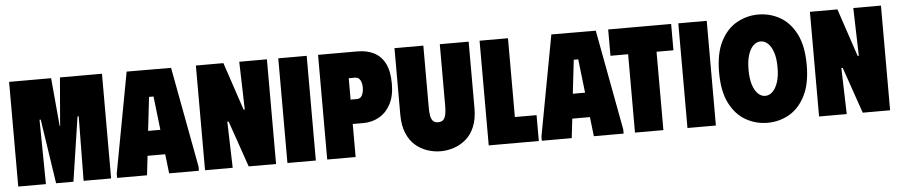

<svg xmlns="http://www.w3.org/2000/svg" viewBox="-42 -990 5990 1279"><g transform="rotate(-5 2953.0 -350.0)"><path d="M38 0V-700H319L348 -378H351L378 -700H659V0H475L480 -431H472L407 0H291L226 -431H218L223 0Z M699 0V-28L824 -700L1121 -699L1246 -28V0H1047L1032 -129H914L899 0ZM932 -294H1014L988 -519H958Z M1577 -700H1762V0H1579L1472 -309H1463L1472 0H1287V-700H1471L1578 -380H1586Z M1838 -700H2028V0H1838Z M2104 0V-700H2367Q2431 -700 2478 -676Q2525 -652 2551 -600.5Q2577 -549 2577 -465Q2577 -383 2547.5 -328.5Q2518 -274 2470 -247.5Q2422 -221 2367 -221H2294V0ZM2294 -384H2335Q2353 -384 2363 -394.5Q2373 -405 2377.5 -422Q2382 -439 2382 -457Q2382 -476 2377.5 -491.5Q2373 -507 2363 -517Q2353 -527 2335 -527H2294Z M3111 -256V-700H2918V-285Q2918 -258 2914 -234.5Q2910 -211 2898.5 -197Q2887 -183 2862 -183Q2838 -183 2826.5 -197Q2815 -211 2811.5 -234.5Q2808 -258 2808 -285V-700H2615V-256Q2615 -183 2636.5 -131.5Q2658 -80 2694 -49Q2730 -18 2774 -3.5Q2818 11 2862 11Q2907 11 2951 -3.5Q2995 -18 3031.5 -49Q3068 -80 3089.5 -131.5Q3111 -183 3111 -256Z M3184 -700H3374V-173H3519V0H3184Z M3539 0V-28L3664 -700L3961 -699L4086 -28V0H3887L3872 -129H3754L3739 0ZM3772 -294H3854L3828 -519H3798Z M4465 -700V-524H4352V0H4162V-524H4044V-700Z M4513 -700H4703V0H4513Z M4755 -350Q4755 -477 4796 -557Q4837 -637 4904 -674.5Q4971 -712 5048 -712Q5126 -712 5192.5 -674.5Q5259 -637 5300 -557Q5341 -477 5341 -350Q5341 -223 5300 -143Q5259 -63 5192.5 -25.5Q5126 12 5048 12Q4971 12 4904 -25.5Q4837 -63 4796 -143Q4755 -223 4755 -350ZM4952 -350Q4952 -291 4965 -250.5Q4978 -210 5000 -189Q5022 -168 5048 -168Q5075 -168 5097 -189Q5119 -210 5132.5 -250.5Q5146 -291 5146 -350Q5146 -411 5132.5 -451Q5119 -491 5097 -511.5Q5075 -532 5048 -532Q5022 -532 5000 -511.5Q4978 -491 4965 -450.5Q4952 -410 4952 -350Z M5683 -700H5868V0H5685L5578 -309H5569L5578 0H5393V-700H5577L5684 -380H5692Z"/></g></svg>

Font: Phudu Black
Style: Regular
Weight: 900
Version: Version 1.005;gftools[0.9.23]